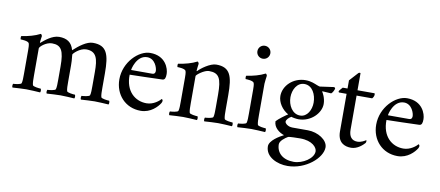

<svg xmlns="http://www.w3.org/2000/svg" viewBox="-73 -915 3264 1425"><g transform="rotate(10 1558.5 -203.0)"><path d="M174.8 -363.3C174.8 -371.1 179.7 -403.3 180.7 -410.2C180.7 -415 174.8 -425.8 169.9 -425.8C130.9 -405.3 80.1 -391.6 30.3 -384.8C26.4 -379.9 28.3 -361.3 30.3 -359.4C37.1 -359.4 86.9 -358.4 93.8 -341.8C98.6 -330.1 98.6 -303.7 98.6 -291V-113.3C98.6 -84 98.6 -56.6 93.8 -41C90.8 -30.3 43.9 -25.4 32.2 -25.4C28.3 -20.5 27.3 -2 32.2 2.9C72.3 1 97.7 -2 135.7 -2C173.8 -2 200.2 1 240.2 2.9C245.1 -2 244.1 -20.5 240.2 -25.4C228.5 -25.4 181.6 -30.3 178.7 -41C173.8 -56.6 173.8 -84 173.8 -113.3V-317.4C173.8 -330.1 220.7 -371.1 264.6 -371.1C335 -371.1 356.4 -332 356.4 -212.9V-113.3C356.4 -84 356.4 -56.6 351.6 -41C348.6 -30.3 301.8 -25.4 290 -25.4C286.1 -20.5 285.2 -2 290 2.9C330.1 1 355.5 -2 393.6 -2C431.6 -2 458 1 498 2.9C502.9 -2 502 -20.5 498 -25.4C486.3 -25.4 439.5 -30.3 436.5 -41C431.6 -56.6 431.6 -84 431.6 -113.3V-233.4C431.6 -251 430.7 -284.2 427.7 -302.7C427.7 -304.7 426.8 -314.5 426.8 -315.4C426.8 -322.3 474.6 -371.1 522.5 -371.1C601.6 -371.1 614.3 -314.5 614.3 -217.8V-113.3C614.3 -84 614.3 -56.6 609.4 -41C606.4 -30.3 559.6 -25.4 547.9 -25.4C543.9 -20.5 543 -2 547.9 2.9C587.9 1 613.3 -2 651.4 -2C689.5 -2 715.8 1 755.9 2.9C760.7 -2 759.8 -20.5 755.9 -25.4C744.1 -25.4 697.3 -30.3 694.3 -41C689.5 -56.6 689.5 -84 689.5 -113.3V-220.7C689.5 -362.3 668.9 -427.7 563.5 -427.7C516.6 -427.7 462.9 -385.7 419.9 -346.7C404.3 -405.3 366.2 -427.7 308.6 -427.7C255.9 -427.7 204.1 -381.8 179.7 -361.3C178.7 -360.4 177.7 -359.4 176.8 -359.4C174.8 -359.4 174.8 -362.3 174.8 -363.3Z M872.1 -242.2C883.8 -242.2 1087.9 -247.1 1118.2 -249C1136.7 -250 1141.6 -266.6 1141.6 -294.9C1141.6 -334 1112.3 -427.7 995.1 -427.7C909.2 -427.7 802.7 -326.2 802.7 -195.3C802.7 -80.1 882.8 7.8 998 7.8C1074.2 7.8 1123 -46.9 1140.6 -75.2C1143.6 -80.1 1146.5 -87.9 1146.5 -92.8C1146.5 -100.6 1139.6 -106.4 1138.7 -106.4C1126 -91.8 1085 -54.7 1031.2 -54.7C945.3 -54.7 869.1 -117.2 872.1 -242.2ZM978.5 -392.6C1038.1 -392.6 1059.6 -324.2 1058.6 -300.8C1057.6 -283.2 1047.9 -278.3 1036.1 -278.3H877C875 -278.3 896.5 -392.6 978.5 -392.6Z M1493.2 -427.7C1446.3 -427.7 1380.9 -377.9 1361.3 -356.4C1360.4 -355.5 1359.4 -354.5 1358.4 -354.5C1356.4 -354.5 1356.4 -357.4 1356.4 -358.4C1356.4 -366.2 1361.3 -403.3 1362.3 -410.2C1362.3 -415 1356.4 -425.8 1351.6 -425.8C1312.5 -405.3 1261.7 -391.6 1211.9 -384.8C1208 -379.9 1210 -361.3 1211.9 -359.4C1218.8 -359.4 1268.6 -358.4 1275.4 -341.8C1280.3 -330.1 1280.3 -303.7 1280.3 -291V-113.3C1280.3 -84 1280.3 -56.6 1275.4 -41C1272.5 -30.3 1225.6 -25.4 1213.9 -25.4C1210 -20.5 1209 -2 1213.9 2.9C1253.9 1 1279.3 -2 1317.4 -2C1355.5 -2 1381.8 1 1421.9 2.9C1426.8 -2 1425.8 -20.5 1421.9 -25.4C1410.2 -25.4 1363.3 -30.3 1360.4 -41C1355.5 -56.6 1355.5 -84 1355.5 -113.3V-317.4C1355.5 -326.2 1412.1 -371.1 1448.2 -371.1C1524.4 -371.1 1543.9 -332 1543.9 -210.9V-113.3C1543.9 -84 1543.9 -56.6 1539.1 -41C1536.1 -30.3 1489.3 -25.4 1477.5 -25.4C1473.6 -20.5 1472.7 -2 1477.5 2.9C1517.6 1 1543 -2 1581.1 -2C1619.1 -2 1645.5 1 1685.5 2.9C1690.4 -2 1689.5 -20.5 1685.5 -25.4C1673.8 -25.4 1627 -30.3 1624 -41C1619.1 -56.6 1619.1 -84 1619.1 -113.3V-220.7C1619.1 -362.3 1598.6 -427.7 1493.2 -427.7Z M1869.1 -349.6C1869.1 -359.4 1875 -403.3 1876 -410.2C1876 -415 1870.1 -425.8 1865.2 -425.8C1826.2 -405.3 1775.4 -391.6 1725.6 -384.8C1721.7 -379.9 1723.6 -361.3 1725.6 -359.4C1732.4 -359.4 1782.2 -358.4 1789.1 -341.8C1793.9 -330.1 1793.9 -303.7 1793.9 -291V-113.3C1793.9 -84 1793.9 -56.6 1789.1 -41C1786.1 -30.3 1739.3 -25.4 1727.5 -25.4C1723.6 -20.5 1722.7 -2 1727.5 2.9C1767.6 1 1793 -2 1831.1 -2C1869.1 -2 1895.5 1 1935.5 2.9C1940.4 -2 1939.5 -20.5 1935.5 -25.4C1923.8 -25.4 1877 -30.3 1874 -41C1869.1 -56.6 1869.1 -84 1869.1 -113.3ZM1775.4 -579.1C1775.4 -551.8 1796.9 -530.3 1824.2 -530.3C1851.6 -530.3 1873 -551.8 1873 -579.1C1873 -606.4 1851.6 -627.9 1824.2 -627.9C1796.9 -627.9 1775.4 -606.4 1775.4 -579.1Z M2162.1 -399.4C2222.7 -399.4 2252.9 -335 2252.9 -274.4C2252.9 -220.7 2223.6 -163.1 2169.9 -163.1C2110.4 -163.1 2076.2 -225.6 2076.2 -285.2C2076.2 -340.8 2106.4 -399.4 2162.1 -399.4ZM2082 -156.2C2064.5 -145.5 2014.6 -109.4 1998 -89.8C1998 -41 2043.9 -9.8 2078.1 1C2044.9 17.6 1974.6 59.6 1974.6 102.5C1974.6 182.6 2064.5 222.7 2143.6 221.7C2279.3 220.7 2397.5 117.2 2397.5 37.1C2397.5 -17.6 2323.2 -65.4 2246.1 -65.4H2130.9C2091.8 -65.4 2072.3 -89.8 2072.3 -99.6C2072.3 -115.2 2090.8 -132.8 2108.4 -142.6C2118.2 -138.7 2146.5 -133.8 2163.1 -133.8C2256.8 -133.8 2328.1 -209 2328.1 -277.3C2328.1 -322.3 2305.7 -361.3 2300.8 -366.2C2300.8 -368.2 2301.8 -369.1 2304.7 -369.1C2304.7 -369.1 2344.7 -366.2 2369.1 -365.2C2378.9 -371.1 2391.6 -397.5 2391.6 -405.3C2391.6 -409.2 2388.7 -413.1 2381.8 -415L2277.3 -400.4C2268.6 -402.3 2273.4 -400.4 2254.9 -407.2C2237.3 -414.1 2208 -428.7 2166 -428.7C2072.3 -428.7 2001 -358.4 2001 -281.2C2001 -233.4 2034.2 -182.6 2082 -156.2ZM2201.2 3.9C2293.9 3.9 2330.1 50.8 2330.1 79.1C2330.1 132.8 2250 183.6 2182.6 183.6C2099.6 183.6 2051.8 137.7 2051.8 74.2C2051.8 48.8 2087.9 21.5 2110.4 8.8C2117.2 4.9 2183.6 3.9 2201.2 3.9Z M2557.6 -381.8H2674.8C2683.6 -390.6 2688.5 -402.3 2688.5 -411.1C2688.5 -417 2688.5 -421.9 2683.6 -421.9H2557.6V-549.8C2557.6 -553.7 2546.9 -553.7 2542 -548.8C2540 -545.9 2501 -504.9 2482.4 -483.4V-421.9H2446.3C2445.3 -420.9 2420.9 -394.5 2420.9 -390.6C2420.9 -387.7 2422.9 -381.8 2425.8 -381.8H2482.4V-98.6C2482.4 -14.6 2534.2 6.8 2584 6.8C2631.8 6.8 2670.9 -31.2 2684.6 -46.9C2685.5 -47.9 2688.5 -55.7 2688.5 -61.5C2688.5 -64.5 2687.5 -67.4 2685.5 -68.4C2678.7 -63.5 2651.4 -45.9 2622.1 -45.9C2579.1 -45.9 2557.6 -74.2 2557.6 -126Z M2807.6 -242.2C2819.3 -242.2 3023.4 -247.1 3053.7 -249C3072.3 -250 3077.1 -266.6 3077.1 -294.9C3077.1 -334 3047.9 -427.7 2930.7 -427.7C2844.7 -427.7 2738.3 -326.2 2738.3 -195.3C2738.3 -80.1 2818.4 7.8 2933.6 7.8C3009.8 7.8 3058.6 -46.9 3076.2 -75.2C3079.1 -80.1 3082 -87.9 3082 -92.8C3082 -100.6 3075.2 -106.4 3074.2 -106.4C3061.5 -91.8 3020.5 -54.7 2966.8 -54.7C2880.9 -54.7 2804.7 -117.2 2807.6 -242.2ZM2914.1 -392.6C2973.6 -392.6 2995.1 -324.2 2994.1 -300.8C2993.2 -283.2 2983.4 -278.3 2971.7 -278.3H2812.5C2810.5 -278.3 2832 -392.6 2914.1 -392.6Z"/></g></svg>

Font: Crimson
Style: Roman
Weight: 400
Version: Version 0.2